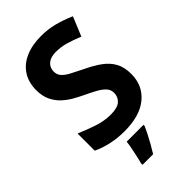

<svg xmlns="http://www.w3.org/2000/svg" viewBox="-282 -809 1114 1114"><g transform="rotate(-45 275.5 -251.5)"><path d="M511 -198Q511 -103 442.5 -46.5Q374 10 248 10Q193 10 141.5 -1Q90 -12 46 -33V-174Q97 -152 151.5 -133.5Q206 -115 260 -115Q316 -115 339.5 -136.5Q363 -158 363 -191Q363 -218 344.5 -237Q326 -256 295 -272.5Q264 -289 224 -308Q199 -320 170 -336.5Q141 -353 114.5 -377.5Q88 -402 71 -437Q54 -472 54 -521Q54 -585 83.5 -630.5Q113 -676 167.5 -700Q222 -724 296 -724Q352 -724 402.5 -711Q453 -698 508 -674L459 -556Q410 -576 371 -587Q332 -598 291 -598Q248 -598 225 -578Q202 -558 202 -526Q202 -501 217 -483.5Q232 -466 262 -450Q292 -434 337 -412Q392 -386 430.5 -358Q469 -330 490 -292Q511 -254 511 -198ZM352 71Q342 93 329.5 117.5Q317 142 302.5 168Q288 194 271 221H184V208Q190 188 195.5 162Q201 136 206.5 109Q212 82 214 61H352Z"/></g></svg>

Font: Noto Sans Bamum
Style: Regular
Weight: 400
Designer: Monotype Design Team
Foundry: Monotype Imaging Inc.
Version: Version 2.001